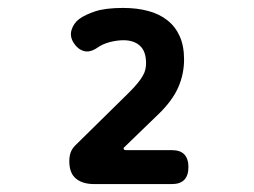

<svg xmlns="http://www.w3.org/2000/svg" viewBox="-20 -904 640 484"><path d="M217.1 -440Q188.1 -440 171.4 -453.8Q154.7 -467.6 154.7 -497.6Q154.7 -509 157.7 -518.4Q160.7 -527.7 168.4 -536.1L306.2 -671.7Q318.6 -684.1 326.8 -694.2Q335.1 -704.3 339.9 -712.8Q344.8 -721.3 346.5 -729.1Q348.2 -736.9 348.2 -744.7Q348.2 -758.5 344.8 -769.2Q341.4 -780 334 -787.4Q326.6 -794.9 315.9 -798.7Q305.2 -802.6 291.3 -802.6Q275.2 -802.6 257 -797.9Q238.8 -793.3 224.8 -783.3Q206.6 -771.1 191.3 -775.4Q176 -779.8 165.9 -795.6Q155.4 -811.8 160.3 -828.3Q165.2 -844.8 179.3 -855.9Q194.9 -867.2 220.6 -875.6Q246.3 -884 290.6 -884Q325.1 -884 353.4 -876.4Q381.6 -868.9 401.8 -853Q422 -837.1 433 -812.7Q444 -788.4 444 -754.1Q444 -717.1 429.2 -683.5Q414.4 -650 379.6 -616.3L292.1 -531.7Q290.8 -530.1 292.2 -527.8Q293.5 -525.5 297.3 -525.5H413.6Q434.5 -525.5 444.8 -514.6Q455 -503.6 455 -483.1Q455 -461.9 444.8 -451Q434.5 -440 413.6 -440Z"/></svg>

Font: Maple Mono
Style: Regular
Weight: 400
Monospace: yes
Designer: subframe7536
Version: Version 7.300